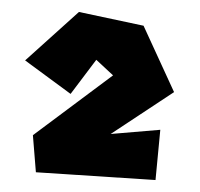

<svg xmlns="http://www.w3.org/2000/svg" viewBox="-20 -564 334 321"><path d="M22 -463 112 -544 220 -521 271 -410 165 -340 248 -347 240 -263 40 -276 35 -338 169 -438 141 -464 98 -407Z"/></svg>

Font: Super Mario
Style: Regular
Weight: 400
Version: Version 1.0